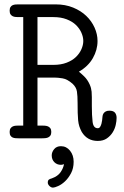

<svg xmlns="http://www.w3.org/2000/svg" viewBox="-20 -631 565 876"><path d="M512 -93Q512 -79 508 -61Q504 -43 494 -27Q484 -11 467.5 0.5Q451 12 426 12Q378 12 353 -29Q346 -42 342 -54.5Q338 -67 336.5 -82Q335 -97 334.5 -116.5Q334 -136 334 -162Q334 -194 331 -213.5Q328 -233 311 -249Q287 -270 265.5 -273.5Q244 -277 230 -277H151V-58H173Q178 -58 185 -57.5Q192 -57 198.5 -54.5Q205 -52 209.5 -46Q214 -40 214 -29Q214 -18 209.5 -12Q205 -6 198.5 -3.5Q192 -1 185 -0.5Q178 0 173 0H64Q58 0 51 -0.5Q44 -1 38 -3.5Q32 -6 28 -12Q24 -18 24 -29Q24 -40 28.5 -46Q33 -52 39 -54.5Q45 -57 52 -57.5Q59 -58 64 -58H86V-553H64Q59 -553 52 -553.5Q45 -554 39 -556.5Q33 -559 28.5 -565Q24 -571 24 -582Q24 -593 28 -599Q32 -605 38 -607.5Q44 -610 51 -610.5Q58 -611 64 -611H234Q278 -611 313.5 -596.5Q349 -582 373.5 -558.5Q398 -535 411.5 -505Q425 -475 425 -444Q425 -403 403.5 -365.5Q382 -328 340 -304Q349 -297 364 -282.5Q379 -268 389 -246Q393 -237 395 -229.5Q397 -222 398 -212.5Q399 -203 399 -187.5Q399 -172 399 -147Q399 -104 402.5 -75Q406 -46 426 -46Q433 -46 437 -52.5Q441 -59 443 -67Q445 -75 446 -82.5Q447 -90 447 -93Q447 -96 448 -102Q449 -108 452 -113Q455 -118 461.5 -122Q468 -126 479 -126Q497 -126 504.5 -117Q512 -108 512 -93ZM360 -444Q360 -462 351.5 -481.5Q343 -501 326.5 -517Q310 -533 284 -543Q258 -553 224 -553H151V-335H224Q258 -335 284 -345Q310 -355 326.5 -371Q343 -387 351.5 -406.5Q360 -426 360 -444ZM316 107Q316 137 304 159.5Q292 182 276.5 196.5Q261 211 245 218Q229 225 222 225Q213 225 205.5 217.5Q198 210 198 202Q198 191 204.5 187.5Q211 184 216 183Q244 173 256.5 154.5Q269 136 272 118Q264 121 258 121Q240 121 228 109Q216 97 216 78Q216 63 227 49.5Q238 36 258 36Q283 36 299.5 56.5Q316 77 316 107Z"/></svg>

Font: CMU Typewriter Custom
Style: Regular
Weight: 500
Monospace: yes
Version: Version 0.7.0